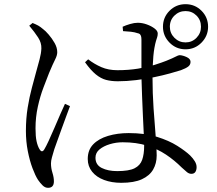

<svg xmlns="http://www.w3.org/2000/svg" viewBox="-20 -848 1040 919"><path d="M868 -612Q823 -612 791.5 -644Q760 -676 760 -720Q760 -765 791.5 -796.5Q823 -828 868 -828Q913 -828 944.5 -796.5Q976 -765 976 -720Q976 -676 944.5 -644Q913 -612 868 -612ZM560 27Q515 27 478.5 13.5Q442 0 421 -26Q400 -52 400 -87Q400 -130 426 -157Q452 -184 497 -197.5Q542 -211 596 -211Q674 -211 731.5 -193Q789 -175 828.5 -150Q868 -125 890 -104Q904 -90 912.5 -76Q921 -62 921 -48Q921 -34 915 -25Q909 -16 896 -16Q885 -16 875 -24Q865 -32 850 -46Q815 -81 774.5 -108Q734 -135 683.5 -151Q633 -167 567 -167Q536 -167 506 -158Q476 -149 456.5 -133Q437 -117 437 -93Q437 -59 467 -44Q497 -29 541 -29Q597 -29 624 -42.5Q651 -56 660.5 -83Q670 -110 670 -150Q670 -172 668 -210Q666 -248 664 -294.5Q662 -341 660 -389Q658 -437 657 -480Q657 -505 657 -540Q657 -575 657 -607.5Q657 -640 657 -657Q657 -669 655 -675Q653 -681 649.5 -684.5Q646 -688 639 -689Q625 -694 607 -696Q589 -698 569 -699L567 -720Q582 -727 602.5 -733Q623 -739 639 -739Q661 -739 683 -731Q705 -723 720 -711.5Q735 -700 735 -688Q735 -678 732.5 -670.5Q730 -663 726.5 -651.5Q723 -640 719 -618Q716 -601 714 -579Q712 -557 711 -531.5Q710 -506 710 -479Q710 -402 715 -329.5Q720 -257 725 -198Q730 -139 730 -104Q730 -66 713 -36.5Q696 -7 659 10Q622 27 560 27ZM210 51Q196 51 184.5 40Q173 29 162 13Q149 -7 135.5 -43Q122 -79 113 -125Q104 -171 104 -221Q104 -281 112.5 -333Q121 -385 132.5 -427.5Q144 -470 152 -500Q162 -536 169.5 -564Q177 -592 178 -616Q179 -643 162.5 -668.5Q146 -694 120 -725L136 -738Q153 -731 163 -725.5Q173 -720 187 -708Q197 -701 213 -682.5Q229 -664 241.5 -642Q254 -620 254 -598Q254 -583 244 -563.5Q234 -544 215 -499Q204 -471 188 -429Q172 -387 161 -337Q150 -287 150 -234Q150 -195 155 -172Q160 -149 169 -134Q174 -125 180 -124Q186 -123 192 -133Q200 -146 213 -174Q226 -202 240.5 -236Q255 -270 268.5 -301Q282 -332 291 -351L315 -340Q308 -321 297 -291.5Q286 -262 275 -231.5Q264 -201 254.5 -174.5Q245 -148 240 -134Q233 -111 228.5 -94.5Q224 -78 224 -66Q224 -43 231 -21Q238 1 238 20Q238 51 210 51ZM544 -459Q513 -459 488 -465.5Q463 -472 438.5 -492Q414 -512 387 -550L402 -564Q432 -541 465.5 -526.5Q499 -512 542 -512Q595 -512 641 -519.5Q687 -527 721.5 -538Q756 -549 776 -557Q808 -570 821 -577Q834 -584 840 -584Q856 -583 874 -574.5Q892 -566 892 -552Q892 -538 881 -529.5Q870 -521 846 -512Q827 -506 793 -496.5Q759 -487 717.5 -478.5Q676 -470 631 -464.5Q586 -459 544 -459ZM868 -645Q899 -645 920.5 -667Q942 -689 942 -720Q942 -752 920.5 -773.5Q899 -795 868 -795Q837 -795 815 -773.5Q793 -752 793 -720Q793 -689 815 -667Q837 -645 868 -645Z"/></svg>

Font: Noto Serif KR
Style: Regular
Weight: 400
Designer: Ryoko NISHIZUKA  (kana & ideographs); Frank Grießhammer (Latin, Greek & Cyrillic); Wenlong ZHANG  (bopomofo); Sandoll Co
Foundry: Adobe
Version: Version 2.003-H1;hotconv 1.1.1;makeotfexe 2.6.0